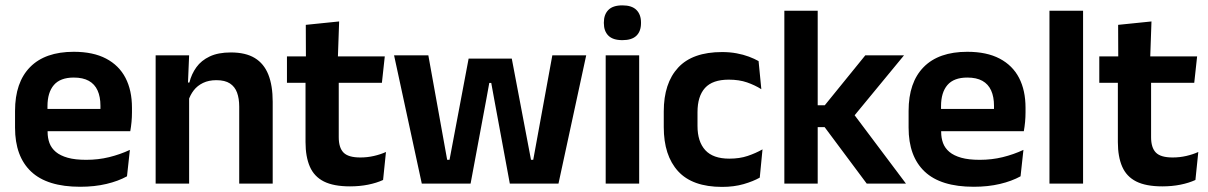

<svg xmlns="http://www.w3.org/2000/svg" viewBox="-20 -702 4618 734"><path d="M286.5 12Q160.5 12 99 -46Q37.5 -104 37.5 -214V-278Q37.5 -387 95 -445.5Q152.5 -504 262 -504Q336 -504 385.5 -478Q435 -452 459.8 -404.2Q484.5 -356.5 484.5 -290V-272.5Q484.5 -254.5 482.8 -235.8Q481 -217 478 -200.5H362Q363.5 -228 363.8 -252.8Q364 -277.5 364 -297.5Q364 -332 353 -356.2Q342 -380.5 319.5 -393Q297 -405.5 262 -405.5Q210.5 -405.5 186 -377Q161.5 -348.5 161.5 -296V-250.5L162 -236V-197.5Q162 -174.5 169.2 -155Q176.5 -135.5 193.5 -121.2Q210.5 -107 238.8 -99Q267 -91 309.5 -91Q355.5 -91 397.2 -101.2Q439 -111.5 476.5 -129L465.5 -28Q432 -9.5 386.8 1.2Q341.5 12 286.5 12ZM105.5 -200.5V-285.5H452V-200.5Z M894.5 0V-294.5Q894.5 -325.5 886.2 -348Q878 -370.5 859 -383Q840 -395.5 807 -395.5Q778 -395.5 756.2 -385Q734.5 -374.5 720.8 -356.8Q707 -339 700 -316.5L680 -386.5H704Q712 -419 730.8 -445Q749.5 -471 781.8 -486.2Q814 -501.5 862.5 -501.5Q919 -501.5 954 -480.2Q989 -459 1005.8 -417Q1022.5 -375 1022.5 -313V0ZM575 0V-490.5H703L698 -371L703 -360.5V0Z M1318 10.5Q1255.5 10.5 1218.2 -8.2Q1181 -27 1164.5 -65Q1148 -103 1148 -158.5V-444.5H1275V-177.5Q1275 -137.5 1293.2 -118.8Q1311.5 -100 1357.5 -100Q1384.5 -100 1409.5 -105.8Q1434.5 -111.5 1455.5 -121L1444.5 -14Q1419.5 -2.5 1387.2 4Q1355 10.5 1318 10.5ZM1077 -385.5V-486.5H1451L1440 -385.5ZM1149.5 -477 1149 -607 1276.5 -620 1271.5 -477Z M1592.5 0 1486.5 -490.5H1617.5L1689.5 -91H1698.5L1771.5 -478H1936.5L2010 -91H2018.5L2091.5 -490.5H2221L2115 0H1929L1869 -324.5L1858 -385H1850.5L1839.5 -324.5L1779 0Z M2295.5 0V-490.5H2423.5V0ZM2359.5 -548.5Q2323 -548.5 2305.8 -565.8Q2288.5 -583 2288.5 -613.5V-616Q2288.5 -646.5 2305.8 -664Q2323 -681.5 2359.5 -681.5Q2395.5 -681.5 2413 -664Q2430.5 -646.5 2430.5 -616V-613.5Q2430.5 -582.5 2413 -565.5Q2395.5 -548.5 2359.5 -548.5Z M2740.5 12.5Q2627 12.5 2572.2 -47.5Q2517.5 -107.5 2517.5 -216V-276Q2517.5 -384 2572.5 -443.5Q2627.5 -503 2740.5 -503Q2770 -503 2795.8 -498.2Q2821.5 -493.5 2842.8 -485.5Q2864 -477.5 2880 -468.5L2890.5 -361Q2866 -376.5 2835.8 -387Q2805.5 -397.5 2766 -397.5Q2704 -397.5 2675.2 -365.8Q2646.5 -334 2646.5 -273.5V-220.5Q2646.5 -160.5 2676.2 -128Q2706 -95.5 2768 -95.5Q2807.5 -95.5 2838 -105.8Q2868.5 -116 2895 -131L2884.5 -23Q2860 -9 2823 1.8Q2786 12.5 2740.5 12.5Z M3293.5 0 3132.5 -216H3089V-299.5H3133L3288 -490.5H3436L3237 -249V-275L3443.5 0ZM2978.5 0V-661H3106V0Z M3702.5 12Q3576.5 12 3515 -46Q3453.5 -104 3453.5 -214V-278Q3453.5 -387 3511 -445.5Q3568.5 -504 3678 -504Q3752 -504 3801.5 -478Q3851 -452 3875.8 -404.2Q3900.5 -356.5 3900.5 -290V-272.5Q3900.5 -254.5 3898.8 -235.8Q3897 -217 3894 -200.5H3778Q3779.5 -228 3779.8 -252.8Q3780 -277.5 3780 -297.5Q3780 -332 3769 -356.2Q3758 -380.5 3735.5 -393Q3713 -405.5 3678 -405.5Q3626.5 -405.5 3602 -377Q3577.5 -348.5 3577.5 -296V-250.5L3578 -236V-197.5Q3578 -174.5 3585.2 -155Q3592.5 -135.5 3609.5 -121.2Q3626.5 -107 3654.8 -99Q3683 -91 3725.5 -91Q3771.5 -91 3813.2 -101.2Q3855 -111.5 3892.5 -129L3881.5 -28Q3848 -9.5 3802.8 1.2Q3757.5 12 3702.5 12ZM3521.5 -200.5V-285.5H3868V-200.5Z M3992 0V-661H4120.5V0Z M4423.5 10.5Q4361 10.5 4323.8 -8.2Q4286.5 -27 4270 -65Q4253.5 -103 4253.5 -158.5V-444.5H4380.5V-177.5Q4380.5 -137.5 4398.8 -118.8Q4417 -100 4463 -100Q4490 -100 4515 -105.8Q4540 -111.5 4561 -121L4550 -14Q4525 -2.5 4492.8 4Q4460.5 10.5 4423.5 10.5ZM4182.5 -385.5V-486.5H4556.5L4545.5 -385.5ZM4255 -477 4254.5 -607 4382 -620 4377 -477Z"/></svg>

Font: Anek Bangla Medium SemiBold
Style: Regular
Weight: 600
Version: Version 1.003